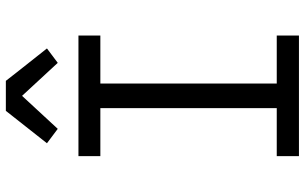

<svg xmlns="http://www.w3.org/2000/svg" viewBox="-208 -808 1017 640"><g transform="rotate(-90 300.0 -488.5)"><path d="M99 0V-74H259V-662H99V-735H501V-662H341V-74H501V0ZM190 -804 142 -840 250 -977H350L386 -931L458 -840L410 -804L300 -923Z"/></g></svg>

Font: Nova
Style: Regular
Weight: 400
Monospace: yes
Designer: Belleve Invis
Foundry: Belleve Invis
Version: Version 24.1.4; ttfautohint (v1.8.4)